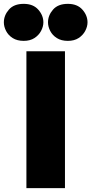

<svg xmlns="http://www.w3.org/2000/svg" viewBox="-77 -976 474 996"><path d="M60 0V-710H260V0ZM46 -764Q12 -764 -11 -778.5Q-34 -793 -45.5 -815.5Q-57 -838 -57 -860Q-57 -896 -31 -926Q-5 -956 46 -956Q95 -956 121.5 -926Q148 -896 148 -860Q148 -838 136 -815.5Q124 -793 101.5 -778.5Q79 -764 46 -764ZM275 -764Q241 -764 218 -778.5Q195 -793 183.5 -815.5Q172 -838 172 -860Q172 -896 198 -926Q224 -956 275 -956Q324 -956 350.5 -926Q377 -896 377 -860Q377 -838 365 -815.5Q353 -793 330.5 -778.5Q308 -764 275 -764Z"/></svg>

Font: Livvic Black
Style: Regular
Weight: 900
Designer: Jacques Le Bailly, Baron von Fonthausen
Version: Version 1.001; ttfautohint (v1.8.2)